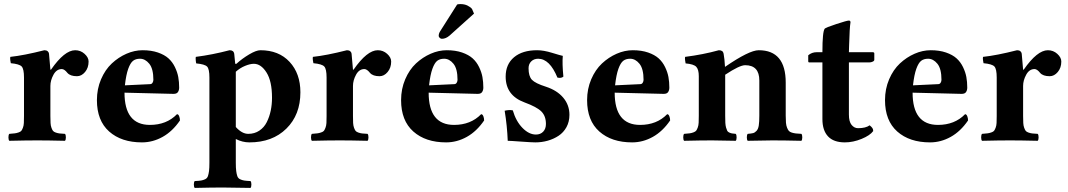

<svg xmlns="http://www.w3.org/2000/svg" viewBox="-20 -691 5255 945"><path d="M228 -268.1V-120.1Q228 -99.1 228.8 -85.7Q229.5 -72.3 233.2 -62.3Q236.8 -52.2 240.7 -47.1Q244.6 -42 254.4 -38.6Q264.2 -35.2 272.9 -34.2Q281.7 -33.2 299.8 -32.2Q304.2 -27.8 304.2 -15.1Q304.2 -2.4 299.8 2Q213.9 0 164.1 0Q109.9 0 25.9 2Q21.5 -2.4 21.5 -15.1Q21.5 -27.8 25.9 -32.2Q44.4 -33.7 52.7 -34.7Q61 -35.6 71.3 -39.1Q81.5 -42.5 85.2 -47.4Q88.9 -52.2 92.8 -62.3Q96.7 -72.3 97.4 -85.7Q98.1 -99.1 98.1 -120.1V-309.1Q98.1 -351.6 86.7 -363.8Q75.2 -376 33.2 -379.9Q31.7 -384.8 30.5 -395.5Q29.3 -406.2 30.8 -411.1Q96.7 -418 198.2 -443.8Q208.5 -443.8 214.4 -439Q220.2 -434.1 221.2 -426.8Q226.1 -377.9 228 -348.1H231Q297.4 -443.8 350.1 -443.8Q376.5 -443.8 396.2 -426Q416 -408.2 416 -388.2Q416 -357.4 398.7 -336.7Q381.3 -315.9 358.9 -315.9Q326.2 -315.9 312 -332Q296.9 -351.1 284.2 -351.1Q258.3 -351.1 243.2 -323.2Q228 -295.4 228 -268.1Z M594.7 -271 719.7 -276.9Q727.1 -277.3 731 -284.2Q734.9 -291 734.9 -297.9Q734.9 -352.5 714.8 -377.2Q694.8 -401.9 668.9 -401.9Q647.9 -401.9 634.8 -391.6Q621.6 -381.3 611.1 -352.3Q600.6 -323.2 594.7 -271ZM851.1 -128.9Q857.9 -128.9 861.8 -119.1Q865.7 -109.4 865.7 -98.1Q829.1 -44.4 780.5 -17.3Q731.9 9.8 678.7 9.8Q577.6 9.8 517.3 -43.7Q457 -97.2 457 -198.2Q457 -253.4 477.3 -300.8Q497.6 -348.1 530.3 -378.7Q563 -409.2 602.5 -426.5Q642.1 -443.8 682.1 -443.8Q724.6 -443.8 757.1 -432.6Q789.6 -421.4 809.1 -403.8Q828.6 -386.2 840.8 -361.1Q853 -335.9 857.4 -311.8Q861.8 -287.6 861.8 -259.8Q861.8 -246.6 855.5 -237.5Q849.1 -228.5 833 -229L592.8 -234.9Q592.8 -76.2 717.8 -76.2Q799.8 -76.2 851.1 -128.9Z M1140.6 -337.9V-320.8V-65.9Q1170.9 -32.2 1201.7 -32.2Q1232.9 -32.2 1256.3 -47.9Q1279.8 -63.5 1293 -89.8Q1306.2 -116.2 1312.5 -146.5Q1318.8 -176.8 1318.8 -210Q1318.8 -291.5 1291.7 -334.2Q1264.6 -377 1229.5 -377Q1210.9 -377 1186 -366.7Q1161.1 -356.4 1140.6 -337.9ZM938.5 233.9Q934.1 229.5 934.1 217Q934.1 204.6 938.5 200.2Q959.5 199.2 969.7 197.5Q980 195.8 989.7 191.2Q999.5 186.5 1003.2 176.3Q1006.8 166 1008.8 150.9Q1010.7 135.7 1010.7 109.9V-309.1Q1010.7 -351.6 999.3 -363.3Q987.8 -375 945.8 -378.9Q944.3 -383.8 943.4 -395Q942.4 -406.2 943.8 -411.1Q1024.9 -421.4 1109.9 -443.8Q1129.9 -443.8 1132.8 -426.8Q1136.7 -391.1 1137.7 -377H1143.6Q1171.9 -402.8 1206.5 -423.3Q1241.2 -443.8 1261.7 -443.8Q1352.1 -443.8 1405.3 -386.5Q1458.5 -329.1 1458.5 -236.8Q1458.5 -126 1389.6 -58.1Q1320.8 9.8 1207.5 9.8Q1173.3 9.8 1140.6 -6.8V109.9Q1140.6 135.7 1142.6 150.9Q1144.5 166 1148.2 176.3Q1151.9 186.5 1161.6 191.2Q1171.4 195.8 1181.6 197.5Q1191.9 199.2 1212.9 200.2Q1217.3 204.6 1217.3 217Q1217.3 229.5 1212.9 233.9Q1190.4 233.4 1144.3 232.9Q1098.1 232.4 1075.7 231.9Q1022.5 231.9 938.5 233.9Z M1717.3 -268.1V-120.1Q1717.3 -99.1 1718 -85.7Q1718.8 -72.3 1722.4 -62.3Q1726.1 -52.2 1730 -47.1Q1733.9 -42 1743.7 -38.6Q1753.4 -35.2 1762.2 -34.2Q1771 -33.2 1789.1 -32.2Q1793.5 -27.8 1793.5 -15.1Q1793.5 -2.4 1789.1 2Q1703.1 0 1653.3 0Q1599.1 0 1515.1 2Q1510.7 -2.4 1510.7 -15.1Q1510.7 -27.8 1515.1 -32.2Q1533.7 -33.7 1542 -34.7Q1550.3 -35.6 1560.5 -39.1Q1570.8 -42.5 1574.5 -47.4Q1578.1 -52.2 1582 -62.3Q1585.9 -72.3 1586.7 -85.7Q1587.4 -99.1 1587.4 -120.1V-309.1Q1587.4 -351.6 1575.9 -363.8Q1564.5 -376 1522.5 -379.9Q1521 -384.8 1519.8 -395.5Q1518.6 -406.2 1520 -411.1Q1585.9 -418 1687.5 -443.8Q1697.8 -443.8 1703.6 -439Q1709.5 -434.1 1710.4 -426.8Q1715.3 -377.9 1717.3 -348.1H1720.2Q1786.6 -443.8 1839.4 -443.8Q1865.7 -443.8 1885.5 -426Q1905.3 -408.2 1905.3 -388.2Q1905.3 -357.4 1887.9 -336.7Q1870.6 -315.9 1848.1 -315.9Q1815.4 -315.9 1801.3 -332Q1786.1 -351.1 1773.4 -351.1Q1747.6 -351.1 1732.4 -323.2Q1717.3 -295.4 1717.3 -268.1Z M2091.8 -271 2216.8 -276.9Q2224.1 -277.3 2228 -284.2Q2231.9 -291 2231.9 -297.9Q2231.9 -352.5 2211.9 -377.2Q2191.9 -401.9 2166 -401.9Q2145 -401.9 2131.8 -391.6Q2118.7 -381.3 2108.2 -352.3Q2097.7 -323.2 2091.8 -271ZM2348.1 -128.9Q2355 -128.9 2358.9 -119.1Q2362.8 -109.4 2362.8 -98.1Q2326.2 -44.4 2277.6 -17.3Q2229 9.8 2175.8 9.8Q2074.7 9.8 2014.4 -43.7Q1954.1 -97.2 1954.1 -198.2Q1954.1 -253.4 1974.4 -300.8Q1994.6 -348.1 2027.3 -378.7Q2060.1 -409.2 2099.6 -426.5Q2139.2 -443.8 2179.2 -443.8Q2221.7 -443.8 2254.2 -432.6Q2286.6 -421.4 2306.2 -403.8Q2325.7 -386.2 2337.9 -361.1Q2350.1 -335.9 2354.5 -311.8Q2358.9 -287.6 2358.9 -259.8Q2358.9 -246.6 2352.5 -237.5Q2346.2 -228.5 2330.1 -229L2089.8 -234.9Q2089.8 -76.2 2214.8 -76.2Q2296.9 -76.2 2348.1 -128.9ZM2147 -538.1 2230 -668.9Q2235.8 -670.9 2246.1 -670.9Q2266.1 -670.9 2281 -663.6Q2295.9 -656.2 2303.2 -647L2313 -624L2192.9 -516.1Q2174.3 -500 2154.8 -500Q2148.9 -500 2144 -504.9Q2139.2 -509.8 2139.2 -514.2Q2139.2 -526.4 2147 -538.1Z M2463.9 -146Q2485.8 -151.4 2503.9 -147.9Q2519.5 -94.2 2551.5 -61.5Q2583.5 -28.8 2617.7 -28.8Q2640.1 -28.8 2653.6 -43Q2667 -57.1 2667 -81.1Q2667 -119.6 2644.8 -142.1Q2622.6 -164.6 2561.5 -187Q2468.8 -221.2 2468.8 -314Q2468.8 -374.5 2510 -409.2Q2551.3 -443.8 2623.5 -443.8Q2655.8 -443.8 2697.5 -430.9Q2739.3 -418 2750 -416Q2746.6 -377.9 2752.9 -314Q2742.7 -304.7 2723.6 -309.1Q2685.5 -401.9 2628.9 -401.9Q2607.9 -401.9 2594.7 -388.9Q2581.5 -376 2581.5 -355Q2581.5 -315.9 2598.1 -298.3Q2614.7 -280.8 2667 -264.2Q2722.2 -246.1 2752.4 -210Q2782.7 -173.8 2782.7 -126Q2782.7 -91.8 2768.1 -65.2Q2753.4 -38.6 2729.2 -22.7Q2705.1 -6.8 2675.8 1.5Q2646.5 9.8 2614.7 9.8Q2597.2 9.8 2544.2 5.9Q2491.2 2 2479 2Q2476.1 -72.3 2463.9 -146Z M3007.3 -271 3132.3 -276.9Q3139.6 -277.3 3143.6 -284.2Q3147.5 -291 3147.5 -297.9Q3147.5 -352.5 3127.4 -377.2Q3107.4 -401.9 3081.5 -401.9Q3060.5 -401.9 3047.4 -391.6Q3034.2 -381.3 3023.7 -352.3Q3013.2 -323.2 3007.3 -271ZM3263.7 -128.9Q3270.5 -128.9 3274.4 -119.1Q3278.3 -109.4 3278.3 -98.1Q3241.7 -44.4 3193.1 -17.3Q3144.5 9.8 3091.3 9.8Q2990.2 9.8 2929.9 -43.7Q2869.6 -97.2 2869.6 -198.2Q2869.6 -253.4 2889.9 -300.8Q2910.2 -348.1 2942.9 -378.7Q2975.6 -409.2 3015.1 -426.5Q3054.7 -443.8 3094.7 -443.8Q3137.2 -443.8 3169.7 -432.6Q3202.1 -421.4 3221.7 -403.8Q3241.2 -386.2 3253.4 -361.1Q3265.6 -335.9 3270 -311.8Q3274.4 -287.6 3274.4 -259.8Q3274.4 -246.6 3268.1 -237.5Q3261.7 -228.5 3245.6 -229L3005.4 -234.9Q3005.4 -76.2 3130.4 -76.2Q3212.4 -76.2 3263.7 -128.9Z M3847.2 -284.2V-122.1Q3847.2 -101.1 3848.4 -86.9Q3849.6 -72.8 3853.8 -62.5Q3857.9 -52.2 3862.5 -46.9Q3867.2 -41.5 3877.4 -38.3Q3887.7 -35.2 3897.2 -34.2Q3906.7 -33.2 3924.3 -32.2Q3928.7 -27.8 3928.7 -15.1Q3928.7 -2.4 3924.3 2Q3838.4 0 3782.2 0Q3744.1 0 3660.2 2Q3655.8 -2.4 3655.8 -15.1Q3655.8 -27.8 3660.2 -32.2Q3678.2 -33.7 3686.8 -35.9Q3695.3 -38.1 3703.6 -46.9Q3711.9 -55.7 3714.6 -73.5Q3717.3 -91.3 3717.3 -122.1V-294.9Q3717.3 -370.1 3647.5 -370.1Q3620.1 -370.1 3549.3 -323.2V-122.1Q3549.3 -100.6 3550 -86.7Q3550.8 -72.8 3553.7 -62.7Q3556.6 -52.7 3559.3 -47.4Q3562 -42 3569.1 -38.8Q3576.2 -35.6 3582.3 -34.4Q3588.4 -33.2 3601.1 -32.2Q3605.5 -27.8 3605.5 -15.1Q3605.5 -2.4 3601.1 2Q3515.1 0 3484.4 0Q3431.2 0 3347.2 2Q3342.8 -2.4 3342.8 -15.1Q3342.8 -27.8 3347.2 -32.2Q3365.7 -33.7 3374 -34.7Q3382.3 -35.6 3392.6 -39.3Q3402.8 -43 3406.5 -47.9Q3410.2 -52.7 3414.1 -63Q3418 -73.2 3418.7 -86.9Q3419.4 -100.6 3419.4 -122.1V-315.9Q3419.4 -348.6 3407 -362.1Q3394.5 -375.5 3354.5 -378.9Q3353 -384.8 3351.8 -395.8Q3350.6 -406.7 3352.1 -411.1Q3440.9 -422.4 3518.1 -443.8Q3538.6 -443.8 3541.5 -426.8Q3546.4 -400.4 3548.3 -361.8Q3667.5 -443.8 3714.4 -443.8Q3847.2 -443.8 3847.2 -284.2Z M4000 -434.1H4027.8Q4027.8 -535.2 4039.1 -549.8Q4043.5 -555.2 4095.9 -572.5Q4148.4 -589.8 4158.2 -589.8Q4166 -589.8 4166 -581.1Q4161.6 -556.2 4159.2 -467.8L4158.2 -434.1H4274.9Q4283.2 -434.1 4283.2 -428.2V-397Q4283.2 -391.1 4275.1 -387.5Q4267.1 -383.8 4258.8 -383.8H4158.2V-127Q4158.2 -92.3 4171.4 -76.2Q4184.6 -60.1 4203.1 -60.1Q4241.2 -60.1 4260.3 -74.2Q4270 -66.4 4273.9 -60.5Q4277.8 -54.7 4277.8 -45.9Q4262.2 -24.4 4220.5 -7.3Q4178.7 9.8 4138.2 9.8Q4083 9.8 4055.4 -19.8Q4027.8 -49.3 4027.8 -105V-383.8H3962.9Q3958 -383.8 3958 -390.1V-418.9Q3975.6 -434.1 4000 -434.1Z M4473.6 -271 4598.6 -276.9Q4606 -277.3 4609.9 -284.2Q4613.8 -291 4613.8 -297.9Q4613.8 -352.5 4593.8 -377.2Q4573.7 -401.9 4547.9 -401.9Q4526.9 -401.9 4513.7 -391.6Q4500.5 -381.3 4490 -352.3Q4479.5 -323.2 4473.6 -271ZM4730 -128.9Q4736.8 -128.9 4740.7 -119.1Q4744.6 -109.4 4744.6 -98.1Q4708 -44.4 4659.4 -17.3Q4610.8 9.8 4557.6 9.8Q4456.5 9.8 4396.2 -43.7Q4335.9 -97.2 4335.9 -198.2Q4335.9 -253.4 4356.2 -300.8Q4376.5 -348.1 4409.2 -378.7Q4441.9 -409.2 4481.4 -426.5Q4521 -443.8 4561 -443.8Q4603.5 -443.8 4636 -432.6Q4668.5 -421.4 4688 -403.8Q4707.5 -386.2 4719.7 -361.1Q4731.9 -335.9 4736.3 -311.8Q4740.7 -287.6 4740.7 -259.8Q4740.7 -246.6 4734.4 -237.5Q4728 -228.5 4711.9 -229L4471.7 -234.9Q4471.7 -76.2 4596.7 -76.2Q4678.7 -76.2 4730 -128.9Z M5015.6 -268.1V-120.1Q5015.6 -99.1 5016.4 -85.7Q5017.1 -72.3 5020.8 -62.3Q5024.4 -52.2 5028.3 -47.1Q5032.2 -42 5042 -38.6Q5051.8 -35.2 5060.5 -34.2Q5069.3 -33.2 5087.4 -32.2Q5091.8 -27.8 5091.8 -15.1Q5091.8 -2.4 5087.4 2Q5001.5 0 4951.7 0Q4897.5 0 4813.5 2Q4809.1 -2.4 4809.1 -15.1Q4809.1 -27.8 4813.5 -32.2Q4832 -33.7 4840.3 -34.7Q4848.6 -35.6 4858.9 -39.1Q4869.1 -42.5 4872.8 -47.4Q4876.5 -52.2 4880.4 -62.3Q4884.3 -72.3 4885 -85.7Q4885.7 -99.1 4885.7 -120.1V-309.1Q4885.7 -351.6 4874.3 -363.8Q4862.8 -376 4820.8 -379.9Q4819.3 -384.8 4818.1 -395.5Q4816.9 -406.2 4818.4 -411.1Q4884.3 -418 4985.8 -443.8Q4996.1 -443.8 5002 -439Q5007.8 -434.1 5008.8 -426.8Q5013.7 -377.9 5015.6 -348.1H5018.6Q5085 -443.8 5137.7 -443.8Q5164.1 -443.8 5183.8 -426Q5203.6 -408.2 5203.6 -388.2Q5203.6 -357.4 5186.3 -336.7Q5168.9 -315.9 5146.5 -315.9Q5113.8 -315.9 5099.6 -332Q5084.5 -351.1 5071.8 -351.1Q5045.9 -351.1 5030.8 -323.2Q5015.6 -295.4 5015.6 -268.1Z"/></svg>

Font: Common Serif
Style: Bold
Weight: 700
Designer: Philipp H. Poll, Khaled Hosny
Foundry: Stefan Peev, Context Ltd.
Version: Version 1.026